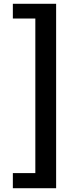

<svg xmlns="http://www.w3.org/2000/svg" viewBox="-20 -823 418 1016"><path d="M48 173H277V-803H48V-725H167V93H48Z"/></svg>

Font: Noto Sans Japanese Bold
Style: Bold
Weight: 700
Designer: Ryoko NISHIZUKA (kana & ideographs); Paul D. Hunt (Latin, Greek & Cyrillic); Wenlong ZHANG (bopomofo); Sandoll Communica
Foundry: Adobe Systems Incorporated
Version: Version 1.000;PS 1;hotconv 1.0.78;makeotf.lib2.5.61930